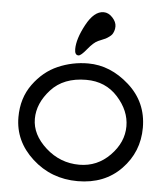

<svg xmlns="http://www.w3.org/2000/svg" viewBox="-54 -798 744 861"><g transform="rotate(5 318.0 -367.5)"><path d="M38 -248Q38 -334 83.5 -396.5Q129 -459 193.5 -487Q258 -515 329 -515Q429 -515 513.5 -439.5Q598 -364 598 -249Q598 -140 523 -62.5Q448 15 327 15Q208 15 123 -62.5Q38 -140 38 -248ZM112 -247Q112 -176 177 -117.5Q242 -59 328 -59Q409 -59 466.5 -118Q524 -177 524 -249Q524 -319 469 -380Q414 -441 327 -441Q225 -441 168.5 -379Q112 -317 112 -247ZM265 -574Q265 -620 300 -685Q335 -750 378 -750Q400 -750 418 -730.5Q436 -711 436 -691Q436 -679 432.5 -669.5Q429 -660 425 -654.5Q421 -649 412 -642.5Q403 -636 398 -633.5Q393 -631 380.5 -626Q368 -621 364 -619Q344 -610 318.5 -578.5Q293 -547 282 -547Q265 -547 265 -574Z"/></g></svg>

Font: Happy Monkey
Style: Regular
Weight: 400
Version: Version 1.001